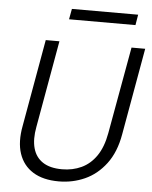

<svg xmlns="http://www.w3.org/2000/svg" viewBox="-59 -919 777 979"><g transform="rotate(5 329.5 -429.0)"><path d="M278 12Q198 12 146.5 -20Q95 -52 75 -111.5Q55 -171 71 -255L150 -700H220L141 -255Q129 -191 141.5 -145.5Q154 -100 191 -75.5Q228 -51 290 -51Q344 -51 389 -72Q434 -93 465 -138Q496 -183 509 -255L589 -700H659L580 -255Q564 -163 519 -103.5Q474 -44 411.5 -16Q349 12 278 12ZM259 -816 269 -870H608L599 -816Z"/></g></svg>

Font: DM Sans 18pt Light
Style: Italic
Weight: 300
Italic angle: -10°
Designer: Colophon Foundry, Jonny Pinhorn
Foundry: Colophon Foundry
Version: Version 4.004;gftools[0.9.30]